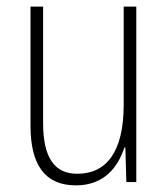

<svg xmlns="http://www.w3.org/2000/svg" viewBox="-20 -549 507 579"><path d="M391 -529H353V-233C353 -91 301 -25 213 -25C146 -25 110 -71 110 -178V-529H72V-170C72 -51 116 10 209 10C295 10 336 -46 355 -104H358L361 0H391Z"/></svg>

Font: Noto Sans Tamil Condensed ExtraLight
Style: Regular
Weight: 200
Width: 3
Designer: Jelle Bosma - Monotype Design Team
Foundry: Monotype Imaging Inc.
Version: Version 2.004